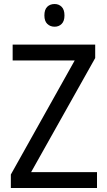

<svg xmlns="http://www.w3.org/2000/svg" viewBox="-20 -987 535 956"><path d="M463 -51H34V-118L352 -686H43V-765H454V-698L135 -130H463ZM252 -967Q273 -967 287 -953Q301 -939 301 -910Q301 -882 287 -868Q273 -854 252 -854Q230 -854 215.5 -868Q201 -882 201 -910Q201 -939 215 -953Q229 -967 252 -967Z"/></svg>

Font: Noto Sans Tamil UI SemiCondensed
Style: Regular
Weight: 400
Width: 4
Designer: Jelle Bosma - Monotype Design Team
Foundry: Monotype Imaging Inc.
Version: Version 2.004; ttfautohint (v1.8.4.7-5d5b)